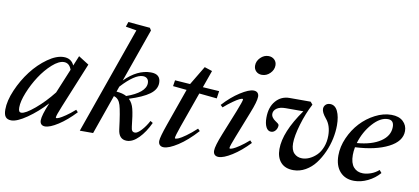

<svg xmlns="http://www.w3.org/2000/svg" viewBox="-72 -959 2632 1206"><g transform="rotate(10 1244.0 -356.5)"><path d="M43.9 11.2Q19 11.2 7.3 -3.2Q-4.4 -17.6 -4.4 -49.8Q-4.4 -105.5 25.4 -174.8Q55.2 -244.1 99.4 -301.8Q143.6 -359.4 199 -398.7Q254.4 -438 301.3 -438Q349.1 -438 367.7 -396L394 -460L460.4 -418L342.8 -131.3Q316.9 -68.8 316.9 -56.2Q316.9 -52.2 320.8 -52.2Q327.1 -52.2 339.4 -57.6Q351.6 -63 377.7 -80.6Q403.8 -98.1 434.6 -125.5L447.3 -111.8Q393.6 -54.7 341.8 -21.5Q290 11.7 259.3 11.7Q243.7 11.7 235.1 2.9Q226.6 -5.9 226.6 -22Q226.6 -53.7 259.8 -133.3L260.7 -135.7Q204.6 -74.7 142.6 -31.7Q80.6 11.2 43.9 11.2ZM79.6 -78.1Q79.6 -62 83.7 -54.7Q87.9 -47.4 97.7 -47.4Q123.5 -47.4 181.9 -96.4Q240.2 -145.5 291.5 -210.9L356 -366.7Q341.8 -407.2 307.6 -407.2Q274.9 -407.2 233.6 -370.4Q192.4 -333.5 158.9 -282.2Q125.5 -231 102.5 -173.8Q79.6 -116.7 79.6 -78.1Z M479.5 0 720.2 -682.1 650.9 -693.8 661.6 -725.1 800.8 -712.9 810.5 -697.3 690.4 -357.4Q770.5 -438 856.4 -438Q918.5 -438 918.5 -381.8Q918.5 -339.8 876 -308.8Q833.5 -277.8 748 -251Q771 -229.5 780.3 -192.4Q789.6 -155.3 796.9 -82.5Q798.8 -63 804.7 -55.7Q810.5 -48.3 822.8 -48.3Q838.4 -48.3 862.8 -74.7Q887.2 -101.1 906.2 -137.2L922.4 -127.4Q893.6 -65.4 855.7 -27.1Q817.9 11.2 780.3 11.2Q730 11.2 722.2 -50.3Q708.5 -162.6 696.5 -202.6Q684.6 -242.7 652.8 -251L564.5 0ZM811 -406.2Q759.3 -406.2 675.8 -315.4L664.1 -281.7Q704.1 -278.8 728.5 -265.1Q786.1 -285.2 817.4 -311.5Q848.6 -337.9 848.6 -368.2Q848.6 -386.2 838.6 -396.2Q828.6 -406.2 811 -406.2Z M1016.1 11.2Q1000 11.2 991 2.2Q981.9 -6.8 981.9 -23.4Q981.9 -46.9 1012.7 -133.8L1095.7 -368.7L1007.8 -377.4L1013.7 -415.5L1110.8 -408.7L1183.1 -529.3L1232.4 -513.2L1193.4 -403.3L1298.3 -396.5L1291.5 -349.1L1178.2 -360.4L1098.1 -135.3Q1075.7 -71.3 1075.7 -59.1Q1075.7 -55.2 1079.6 -55.2Q1086.4 -55.2 1100.3 -61Q1114.3 -66.9 1144 -87.9Q1173.8 -108.9 1209 -141.6L1222.2 -128.4Q1161.6 -61.5 1105.2 -25.1Q1048.8 11.2 1016.1 11.2Z M1544.4 -543.9Q1521.5 -543.9 1507.1 -558.1Q1492.7 -572.3 1492.7 -594.2Q1492.7 -623 1515.1 -645.3Q1537.6 -667.5 1565.9 -667.5Q1588.9 -667.5 1603.8 -653.3Q1618.7 -639.2 1618.7 -617.2Q1618.7 -588.4 1596.4 -566.2Q1574.2 -543.9 1544.4 -543.9ZM1366.2 11.2Q1349.6 11.2 1340.8 2.2Q1332 -6.8 1332 -23.4Q1332 -52.7 1364.7 -133.8L1428.7 -293Q1455.1 -360.4 1455.1 -370.1Q1455.1 -374.5 1450.7 -374.5Q1444.8 -374.5 1431.4 -368.2Q1418 -361.8 1392.3 -343.8Q1366.7 -325.7 1336.9 -299.8L1322.8 -313Q1373.5 -369.1 1427.5 -403.6Q1481.4 -438 1511.2 -438Q1527.8 -438 1536.6 -429.2Q1545.4 -420.4 1545.4 -404.3Q1545.4 -374 1513.7 -294.9L1449.7 -132.3Q1424.3 -68.4 1424.3 -56.6Q1424.3 -52.7 1428.2 -52.7Q1434.6 -52.7 1447.3 -57.9Q1460 -63 1486.6 -80.8Q1513.2 -98.6 1544.4 -126L1557.6 -111.8Q1503.9 -55.2 1450.7 -22Q1397.5 11.2 1366.2 11.2Z M1842.8 11.2Q1790.5 11.2 1762.5 -19.8Q1734.4 -50.8 1734.4 -104.5Q1734.4 -213.4 1841.3 -363.8H1729.5Q1690.9 -363.8 1671.4 -349.4Q1651.9 -335 1651.9 -314.5Q1651.9 -301.8 1659.9 -291Q1668 -280.3 1677.5 -274.2Q1687 -268.1 1695.1 -261.7Q1703.1 -255.4 1703.1 -250Q1703.1 -230.5 1691.4 -216.3Q1679.7 -202.1 1663.1 -202.1Q1642.6 -202.1 1631.1 -224.4Q1619.6 -246.6 1619.6 -284.2Q1619.6 -351.6 1654.1 -391.4Q1688.5 -431.2 1741.7 -431.2H1876L1890.1 -414.6Q1856.9 -351.6 1834.7 -276.4Q1812.5 -201.2 1812.5 -155.3Q1812.5 -112.3 1832.8 -91.8Q1853 -71.3 1884.3 -71.3Q1907.7 -71.3 1931.6 -82.5Q1955.6 -93.8 1976.1 -114Q1996.6 -134.3 2009.3 -167.2Q2022 -200.2 2022 -239.7Q2022 -304.7 1988.3 -343.8Q1960 -377.9 1960 -400.4Q1960 -416.5 1970.9 -427.2Q1981.9 -438 1999.5 -438Q2031.2 -438 2047.9 -403.3Q2064.5 -368.7 2064.5 -313Q2064.5 -272 2055.2 -227.8Q2045.9 -183.6 2026.9 -140.9Q2007.8 -98.1 1981.9 -64.2Q1956.1 -30.3 1919.7 -9.5Q1883.3 11.2 1842.8 11.2Z M2230.5 11.2Q2173.3 11.2 2139.6 -26.1Q2106 -63.5 2106 -129.4Q2106 -185.1 2130.9 -241.7Q2155.8 -298.3 2195.6 -341.3Q2235.4 -384.3 2287.4 -411.1Q2339.4 -438 2390.6 -438Q2439 -438 2465.3 -413.3Q2491.7 -388.7 2491.7 -352.1Q2491.7 -286.6 2410.9 -245.4Q2330.1 -204.1 2199.7 -197.8Q2194.8 -169.9 2194.8 -147.9Q2194.8 -96.2 2217 -70.6Q2239.3 -44.9 2276.9 -44.9Q2300.3 -44.9 2327.4 -54.4Q2354.5 -64 2377.4 -84L2391.6 -66.9Q2360.4 -30.8 2316.9 -9.8Q2273.4 11.2 2230.5 11.2ZM2373.5 -407.7Q2324.7 -407.7 2276.4 -353.3Q2228 -298.8 2206.5 -225.6Q2301.3 -233.4 2356.4 -270.5Q2411.6 -307.6 2411.6 -364.3Q2411.6 -407.7 2373.5 -407.7Z"/></g></svg>

Font: Elstob 14pt Medium
Style: Italic
Weight: 500
Italic angle: -20°
Designer: Peter S. Baker
Version: Version 1.015